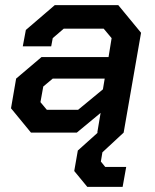

<svg xmlns="http://www.w3.org/2000/svg" viewBox="-20 -518 607 750"><path d="M23 -95 43 -211 142 -295H404L416 -369L385 -406H229L186 -369L180 -337H69L81 -401L194 -498H442L531 -390L463 0H360L373 -77L280 0H101ZM285 -89 382 -169 389 -211H186L149 -180L138 -119L163 -89ZM270 150 284 70 362 0H463L380 77L374 113L391 134H473L459 212H321Z"/></svg>

Font: Chakra Petch SemiBold
Style: Italic
Weight: 600
Italic angle: -10°
Designer: Katatrad Aksorn Co.,Ltd.
Foundry: Cadson Demak Co.,Ltd.
Version: Version 1.000; ttfautohint (v1.6)